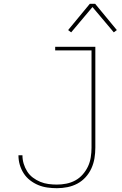

<svg xmlns="http://www.w3.org/2000/svg" viewBox="-20 -981 640 1009"><path d="M279 8Q254 8 229 4.5Q204 1 181 -8.5Q158 -18 138 -33.5Q118 -49 104.5 -70Q91 -91 84 -115Q77 -139 77 -164V-165H98V-164Q98 -142 104.5 -120.5Q111 -99 123 -80Q135 -61 153 -47.5Q171 -34 191.5 -25.5Q212 -17 234.5 -14Q257 -11 279 -11Q304 -11 329 -16Q354 -21 376 -33Q398 -45 415 -64.5Q432 -84 442.5 -106.5Q453 -129 457 -154.5Q461 -180 461 -205V-716H270V-735H481V-205Q481 -177 476.5 -149.5Q472 -122 460.5 -96.5Q449 -71 430 -50Q411 -29 386.5 -16Q362 -3 334.5 2.5Q307 8 279 8ZM354 -811 338 -823 452 -961H480L594 -823L578 -811L466 -944Z"/></svg>

Font: Iosevka HT Thin Extended
Style: Regular
Weight: 100
Width: 7
Monospace: yes
Designer: Belleve Invis
Foundry: Belleve Invis
Version: Version 32.3.0; ttfautohint (v1.8.4)